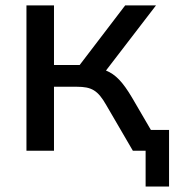

<svg xmlns="http://www.w3.org/2000/svg" viewBox="-20 -559 652 712"><path d="M180.2 0V-237.3H264.6C319.8 -237.3 342.8 -224.1 374 -169.4L472.7 0H520V132.8H606.9V-77.1H539.6L469.2 -197.8C435.5 -254.4 408.7 -283.2 373 -297.4L558.6 -539.1H444.3L275.4 -317.9H180.2V-539.1H78.1V0Z"/></svg>

Font: Winston
Style: Regular
Weight: 400
Designer: Vernon Adams, Kim Jin-seong, David Berlow, Cristiano Sobral
Foundry: The Winston Project Authors
Version: Version 3.004